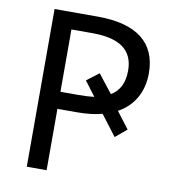

<svg xmlns="http://www.w3.org/2000/svg" viewBox="-81 -785 774 856"><g transform="rotate(10 306.5 -357.0)"><path d="M561 -503.9C561 -643.1 469.2 -713.9 293 -713.9H97.2V0H187V-277.8H273.9C318.8 -277.8 357.4 -282.2 389.2 -291L460 -198.2L511.2 -241.2L454.1 -315.9C522.5 -352.5 561 -419.9 561 -503.9ZM187 -637.2H282.2C407.7 -637.2 467.8 -591.8 467.8 -500C467.8 -445.3 448.7 -406.7 410.2 -383.8L345.2 -466.8L290 -424.8L339.8 -358.9C321.8 -356.4 296.9 -355 266.1 -355H187Z"/></g></svg>

Font: Noto Reveo Sans
Style: Regular
Weight: 400
Designer: Monotype Design team
Foundry: Monotype Imaging Inc.
Version: Version 1.04